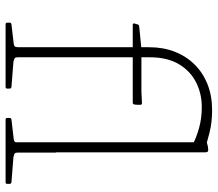

<svg xmlns="http://www.w3.org/2000/svg" viewBox="-66 -713 779 687"><g transform="rotate(90 323.5 -369.5)"><path d="M69 -455Q63 -455 64 -461L67 -471Q68 -477 74 -478L155 -486H308L349 -488Q355 -488 355 -482Q355 -477 355 -471.5Q355 -466 354 -461Q353 -455 347 -455ZM489 0V-720L505 -724Q518 -726 521.5 -724Q525 -722 525 -714V0ZM149 -514Q149 -564 165 -605Q181 -646 210.5 -676Q240 -706 281.5 -722.5Q323 -739 374 -739Q418 -739 455.5 -729.5Q493 -720 507 -714L498 -669Q474 -682 439 -692Q404 -702 363 -702Q314 -702 273.5 -681Q233 -660 209 -619Q185 -578 185 -516Q185 -509 185 -501.5Q185 -494 185 -486V0H149ZM67 0Q61 0 61 -6V-14Q61 -20 67 -21L136 -29Q144 -30 146.5 -33.5Q149 -37 149 -47V-180H185V-43Q185 -35 188.5 -32.5Q192 -30 202 -28L291 -21Q297 -20 297 -14V-6Q297 0 291 0ZM408 0Q402 0 402 -6V-14Q402 -20 408 -21L477 -29Q485 -30 487.5 -33.5Q490 -37 490 -47V-180H526V-43Q526 -35 529.5 -32.5Q533 -30 543 -28L632 -21Q638 -20 638 -14V-6Q638 0 632 0Z"/></g></svg>

Font: Hahmlet Thin
Style: Regular
Weight: 250
Version: Version 1.002